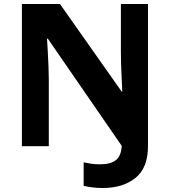

<svg xmlns="http://www.w3.org/2000/svg" viewBox="-20 -734 853 964"><path d="M496 210Q465 210 441 206.5Q417 203 400 199V81Q418 85 438 88Q458 91 481 91Q537 91 563 69Q589 47 591 -2L220 -540H216Q218 -512 220 -474.5Q222 -437 223.5 -400Q225 -363 225 -336V0H90V-714H281L591 -274H594Q593 -302 591 -338.5Q589 -375 588 -411Q587 -447 587 -471V-714H723V0Q723 109 660 159.5Q597 210 496 210Z"/></svg>

Font: Noto Sans Sinhala
Style: Bold
Weight: 700
Designer: Jelle Bosma - Monotype Design Team
Foundry: Monotype Imaging Inc.
Version: Version 2.006; ttfautohint (v1.8.4.7-5d5b)